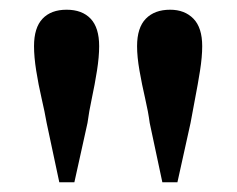

<svg xmlns="http://www.w3.org/2000/svg" viewBox="-20 -841 487 395"><path d="M117 -821Q149 -821 166.5 -802.5Q184 -784 184 -746Q184 -724 179.5 -695.5Q175 -667 169 -639Q163 -611 160 -588L133 -466H102L76 -588Q72 -611 65.5 -639Q59 -667 54.5 -695.5Q50 -724 50 -746Q50 -784 67.5 -802.5Q85 -821 117 -821ZM330 -821Q360 -821 378 -802.5Q396 -784 396 -746Q396 -724 391.5 -695.5Q387 -667 381.5 -639Q376 -611 372 -588L345 -466H314L288 -588Q285 -611 278.5 -639Q272 -667 267 -695.5Q262 -724 262 -746Q262 -784 280 -802.5Q298 -821 330 -821Z"/></svg>

Font: Noto Serif TC ExtraLight
Style: Bold
Weight: 700
Version: Version 2.002-H1;hotconv 1.1.0;makeotfexe 2.6.0